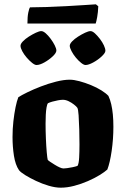

<svg xmlns="http://www.w3.org/2000/svg" viewBox="-20 -869 583 889"><path d="M261 0Q236 0 205.5 -9Q175 -18 146.5 -31.5Q118 -45 97 -58Q76 -71 68 -81Q51 -106 44.5 -148Q38 -190 38 -234Q38 -272 42 -307.5Q46 -343 52 -372.5Q58 -402 65 -419Q79 -428 106.5 -441.5Q134 -455 169 -468.5Q204 -482 239.5 -491Q275 -500 303 -500Q322 -500 348 -493Q374 -486 401 -475Q428 -464 449.5 -450.5Q471 -437 482 -425Q490 -408 495 -386.5Q500 -365 502.5 -339Q505 -313 505 -282Q505 -225 497 -170Q489 -115 477 -84Q465 -73 441.5 -58.5Q418 -44 387 -30.5Q356 -17 323.5 -8.5Q291 0 261 0ZM274 -89Q279 -89 291 -90.5Q303 -92 317 -95Q331 -98 339 -101Q345 -111 346.5 -139Q348 -167 348 -201Q348 -232 347 -269Q346 -306 344 -335Q342 -364 338 -370Q334 -376 322.5 -385Q311 -394 297.5 -400.5Q284 -407 271 -407Q262 -407 248.5 -404.5Q235 -402 222.5 -398.5Q210 -395 202 -391Q198 -386 195.5 -371.5Q193 -357 192 -337.5Q191 -318 191 -296Q191 -264 192.5 -227.5Q194 -191 196.5 -163.5Q199 -136 201 -129Q203 -126 212 -120Q221 -114 233 -106.5Q245 -99 256 -94Q267 -89 274 -89ZM376 -568Q368 -568 355.5 -578Q343 -588 331 -602.5Q319 -617 311 -632.5Q303 -648 303 -657Q303 -666 314 -677.5Q325 -689 341.5 -699.5Q358 -710 374 -717.5Q390 -725 399 -725Q408 -725 419.5 -714.5Q431 -704 442.5 -689Q454 -674 461 -659Q468 -644 468 -634Q468 -624 451 -608Q434 -592 412 -580Q390 -568 376 -568ZM149 -568Q141 -568 128.5 -578Q116 -588 103.5 -602.5Q91 -617 83 -632Q75 -647 75 -657Q75 -666 86 -677.5Q97 -689 113.5 -699.5Q130 -710 146 -717.5Q162 -725 171 -725Q180 -725 191.5 -715Q203 -705 214.5 -689.5Q226 -674 233.5 -659Q241 -644 241 -635Q241 -624 224 -608Q207 -592 185.5 -580Q164 -568 149 -568ZM107 -760Q107 -792 111 -811Q115 -830 119 -835Q152 -835 196.5 -836.5Q241 -838 287 -840.5Q333 -843 370 -845.5Q407 -848 424 -849L435 -840Q434 -812 430 -790Q426 -768 423 -760Z"/></svg>

Font: Texturina 12pt ExtraBold
Style: Regular
Weight: 800
Designer: Guillermo Torres Carreño
Foundry: Omnibus-Type
Version: Version 1.002